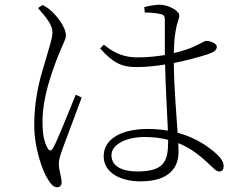

<svg xmlns="http://www.w3.org/2000/svg" viewBox="-20 -763 1040 813"><path d="M141 -729C180 -684 203 -656 202 -624C201 -596 188 -563 175 -515C157 -455 125 -363 125 -232C125 -137 159 -41 182 -5C194 15 206 30 221 30C234 30 241 22 241 10C241 -12 229 -42 229 -70C229 -87 236 -108 246 -136C260 -173 307 -298 326 -350L301 -362C279 -311 224 -168 204 -135C196 -122 188 -124 182 -135C169 -158 160 -187 160 -248C160 -354 201 -458 220 -511C245 -576 259 -594 259 -613C259 -651 216 -699 200 -714C184 -729 178 -732 160 -742ZM692 -171V-165C692 -80 675 -37 562 -37C498 -37 452 -58 452 -106C452 -156 525 -183 589 -183C628 -183 662 -179 692 -171ZM593 -710C621 -710 645 -707 662 -703C675 -700 678 -693 678 -678V-530C642 -524 603 -520 561 -520C498 -520 456 -544 420 -574L404 -558C460 -495 497 -479 557 -479C596 -479 638 -483 679 -490C681 -395 688 -282 691 -210C665 -214 637 -217 607 -217C502 -217 419 -180 419 -101C419 -34 487 5 575 5C694 5 736 -51 736 -120L735 -157C793 -134 835 -97 874 -60C887 -47 897 -37 909 -37C922 -37 927 -46 927 -60C927 -77 915 -95 896 -112C866 -139 813 -179 732 -201C727 -280 717 -391 716 -496C776 -508 828 -523 859 -533C886 -542 898 -551 898 -565C898 -580 870 -589 856 -590C846 -590 838 -583 808 -569C790 -560 758 -548 716 -538C717 -572 718 -600 723 -627C730 -674 739 -679 739 -698C739 -719 690 -743 657 -743C637 -743 610 -738 591 -733Z"/></svg>

Font: Noto Serif CJK SC ExtraLight
Style: Regular
Weight: 200
Designer: Ryoko NISHIZUKA 西塚涼子 (kana & ideographs); Frank Grießhammer (Latin, Greek & Cyrillic); Wenlong ZHANG 张文龙 (bopomofo); San
Foundry: Adobe
Version: Version 2.001;hotconv 1.1.0;makeotfexe 2.6.0